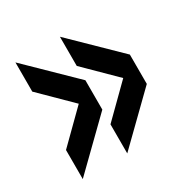

<svg xmlns="http://www.w3.org/2000/svg" viewBox="-110 -620 593 615"><g transform="rotate(-30 186.0 -313.0)"><path d="M190.5 -97.5V-205L300 -313L190.5 -421V-529L356 -367.5V-259ZM26 -97.5V-205L135.5 -313L26 -421V-529L191.5 -367.5V-259Z"/></g></svg>

Font: Big Shoulders Stencil Text Thin
Style: Bold
Weight: 700
Version: Version 2.001